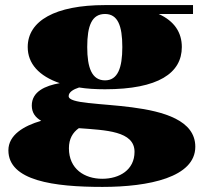

<svg xmlns="http://www.w3.org/2000/svg" viewBox="-20 -520 805 755"><path d="M393 -169C603 -169 695 -233 695 -335C695 -392 666 -437 604 -465H739V-500H394H393C197 -500 89 -438 89 -335C89 -270 133 -221 215 -193C158 -183 105 -160 105 -105C105 -77 119 -58 142 -45C73 -25 13 11 13 71C13 191 192 215 383 215C566 215 748 177 748 57C748 -151 250 -82 250 -142C250 -158 269 -169 291 -176C322 -171 356 -169 393 -169ZM393 -204C341 -204 323 -254 323 -335C323 -419 341 -465 393 -465C443 -465 461 -419 461 -335C461 -253 443 -204 393 -204ZM251 63C251 26 266 1 290 -16C396 -8 509 -5 509 77C509 148 450 183 382 183C313 183 251 145 251 63Z"/></svg>

Font: Sprat Black
Style: Regular
Weight: 900
Designer: Ethan Nakache
Foundry: Collletttivo
Version: Version 2.000;Glyphs 3.2 (3217)